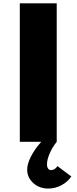

<svg xmlns="http://www.w3.org/2000/svg" viewBox="-20 -845 456 1144"><path d="M98 0V-825H318V0ZM268 278.5Q214 278.5 178 245.5Q142 212.5 142 166Q142 132 163.5 89.2Q185 46.5 225.5 0H318Q292 32 276 69.2Q260 106.5 260 133.5Q260 150.5 266.5 159.5Q273 168.5 285.5 168.5Q296 168.5 306 162Q316 155.5 322 144.5L405 206.5Q382 240 345 259.2Q308 278.5 268 278.5Z"/></svg>

Font: Spartan Thin Black
Style: Regular
Weight: 900
Version: Version 1.004